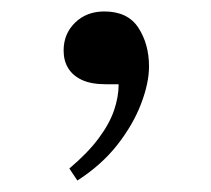

<svg xmlns="http://www.w3.org/2000/svg" viewBox="-20 -147 368 335"><path d="M115 168 101 147Q133 120 152 94.5Q171 69 179 45.5Q187 22 187 0H165Q139 0 123 -7.5Q107 -15 99 -28Q91 -41 91 -59Q91 -88 111 -107.5Q131 -127 162 -127Q203 -127 221.5 -98.5Q240 -70 240 -31Q240 -2 226 34.5Q212 71 184.5 106Q157 141 115 168Z"/></svg>

Font: Literata 60pt
Style: Regular
Weight: 400
Designer: Latin by Veronika Burian and Jose Scaglione. Greek by Irene Vlachou. Cyrillic by Vera Evstafieva.
Foundry: TypeTogether
Version: Version 3.002